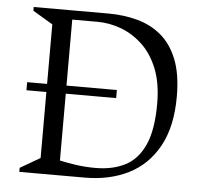

<svg xmlns="http://www.w3.org/2000/svg" viewBox="-47 -661 751 710"><g transform="rotate(5 328.5 -306.0)"><path d="M50 -303V-333H383V-303ZM50 0V-15L124 -58V-554L50 -598V-612H328Q384 -612 434.5 -598.5Q485 -585 523.5 -553Q562 -521 584 -466Q606 -411 606 -328Q606 -216 565.5 -143Q525 -70 454.5 -35Q384 0 294 0ZM196 -55Q222 -49 256.5 -44Q291 -39 329 -39Q393 -39 439.5 -63Q486 -87 511 -143Q536 -199 536 -295Q536 -372 514 -426Q492 -480 455.5 -513.5Q419 -547 376 -562.5Q333 -578 291 -578H196Z"/></g></svg>

Font: Ancizar Serif Light
Style: Regular
Weight: 300
Designer: Cesar Puertas, Viviana Monsalve, Julian Moncada, Julian Prieto, Jose Castro, Felipe Aragon, Mariel Hernandez, Sara Alarc
Version: Version 8.100